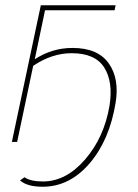

<svg xmlns="http://www.w3.org/2000/svg" viewBox="-20 -539 523 729"><path d="M255 -357Q351 -357 392.5 -299Q434 -241 419 -149Q396 -7 320 81.5Q244 170 142 170Q83 170 56 146L73 134Q96 150 143 150Q231 150 303.5 66Q376 -18 396 -139Q410 -229 375.5 -283Q341 -337 252 -337Q177 -337 106 -289L45 0H25L135 -519H419L415 -500H151L112 -314Q178 -357 255 -357Z"/></svg>

Font: Raleway-v4020 Thin
Style: Italic
Weight: 250
Italic angle: -12°
Designer: Matt McInerney, Pablo Impallari, Rodrigo Fuenzalida
Foundry: Matt McInerney, Pablo Impallari, Rodrigo Fuenzalida
Version: Version 4.020;PS 004.020;hotconv 1.0.88;makeotf.lib2.5.64775